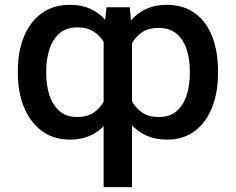

<svg xmlns="http://www.w3.org/2000/svg" viewBox="-20 -558 959 781"><path d="M401.6 203.1V-44.7Q376.4 -18.5 342.3 -4.3Q308.2 9.9 264.6 9.9Q197.8 9.9 150.4 -25.2Q103 -60.4 77.8 -121.3Q52.6 -182.2 52.6 -258.9V-268.8Q52.6 -349.1 77.6 -409.6Q102.6 -470.2 150 -504.3Q197.4 -538.4 264.9 -538.4Q311.1 -538.4 346.6 -522.5Q382.1 -506.7 407.7 -477.6L413.4 -528.4H507.8L512.8 -474.8Q538.7 -505.3 574.8 -521.8Q610.8 -538.4 658 -538.4Q726.2 -538.4 772.7 -504.4Q819.2 -470.5 843 -410Q866.8 -349.4 866.8 -269.2V-258.9Q866.8 -182.2 842.9 -121.3Q818.9 -60.4 772.5 -25.2Q726.2 9.9 659.4 9.9Q613.6 9.9 578.3 -5.3Q543 -20.6 517 -48.3V203.1ZM168 -268.8V-258.9Q168 -212.7 180.6 -172.4Q193.2 -132.1 220.9 -107.1Q248.6 -82 293.3 -82Q334.2 -82 360.1 -99.3Q386 -116.5 401.6 -144.2V-388.1Q385.3 -414.8 359.2 -430.8Q333.1 -446.7 294.7 -446.7Q250 -446.7 222.1 -422.4Q194.2 -398.1 181.1 -357.6Q168 -317.1 168 -268.8ZM752.1 -258.9V-269.2Q752.1 -317.5 739.2 -357.2Q726.2 -397 698.2 -420.8Q670.1 -444.6 625 -444.6Q585.2 -444.6 558.9 -427.4Q532.7 -410.2 517 -382.1V-145.6Q532.7 -117.5 558.8 -99.8Q584.9 -82 626.4 -82Q671.2 -82 698.9 -106.4Q726.6 -130.7 739.3 -171Q752.1 -211.3 752.1 -258.9Z"/></svg>

Font: Inter UI Medium
Style: Regular
Weight: 500
Designer: Rasmus Andersson
Foundry: rsms
Version: 3.2;8d6f07862